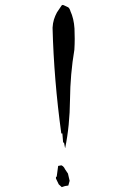

<svg xmlns="http://www.w3.org/2000/svg" viewBox="-20 -768 540 774"><path d="M205.6 -55.2V-48.3L216.8 -24.9L229 -13.7Q241.7 -19 255.4 -20L260.7 -39.1L253.9 -68.4Q246.6 -78.6 242.7 -85Q238.8 -91.3 238.3 -92.8Q233.9 -99.1 227.5 -101.6L214.4 -99.1L208.5 -55.2ZM191.9 -656.2Q197.3 -446.3 227.1 -230H231.4L234.4 -194.3L238.3 -191.9L242.2 -171.9L242.7 -170.9Q261.2 -261.7 262.2 -365.5Q263.2 -469.2 279.8 -567.4Q281.2 -590.3 281.2 -611.6Q281.2 -632.8 280.3 -652.8Q277.8 -693.4 263.7 -723.6V-724.1Q259.8 -735.8 254.4 -738.8Q247.1 -742.2 237.8 -746.6Q234.9 -748 233.9 -748Q232.9 -748 232.9 -748Q230.5 -748 228.5 -746.1L226.6 -743.2Q218.3 -730.5 209.5 -717.8Q202.1 -704.1 197.5 -689.5Q192.9 -674.8 191.9 -656.2Z"/></svg>

Font: Bakudai
Style: ExtraLight
Weight: 200
Version: Version 1.48